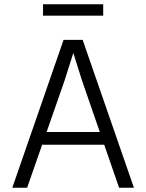

<svg xmlns="http://www.w3.org/2000/svg" viewBox="-20 -886 690 906"><path d="M141 -203V-263H513V-203ZM280 -698H370L612 0H542L367 -506L326 -636L284 -504L108 0H38ZM183 -812V-866H467V-812Z"/></svg>

Font: Azeret Mono Thin ExtraLight
Style: Regular
Weight: 250
Version: Version 1.002